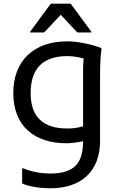

<svg xmlns="http://www.w3.org/2000/svg" viewBox="-20 -780 658 1040"><path d="M309 -700 399 -604H475V-608L363 -760H255L143 -608V-604H219ZM528 -520C476 -540 404 -556 344 -556C160 -556 52 -448 52 -276C52 -96 168 -4 340 -4C367 -4 395 -8 430 -15C430 104 382 160 252 160C209 160 152 152 108 132H100V214C140 232 204 240 252 240C424 240 522 144 522 -16V-348C522 -388 522 -476 530 -512ZM146 -276C146 -408 212 -476 344 -476C378 -476 408 -470 433 -463C431 -444 430 -423 430 -400V-96C400 -87 374 -84 344 -84C212 -84 146 -148 146 -276Z"/></svg>

Font: Kufam Arabic Latin Roman Normal
Style: Regular
Weight: 400
Designer: Wael Morcos & Artur Schmal
Version: Version 1.200;PS 001.200;hotconv 1.0.88;makeotf.lib2.5.64775